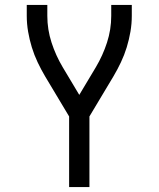

<svg xmlns="http://www.w3.org/2000/svg" viewBox="-20 -755 640 775"><path d="M259 0V-285L162 -447Q146 -474 132 -503.5Q118 -533 108.5 -564Q99 -595 93.5 -627Q88 -659 88 -691V-735H171V-691Q171 -636 188 -583.5Q205 -531 233 -484L300 -372L367 -484Q395 -531 412 -583.5Q429 -636 429 -691V-735H512V-691Q512 -659 506.5 -627Q501 -595 491.5 -564Q482 -533 468 -503.5Q454 -474 438 -447L341 -285V0Z"/></svg>

Font: Iosevka Curly Extended
Style: Regular
Weight: 400
Width: 7
Monospace: yes
Designer: Belleve Invis
Foundry: Belleve Invis
Version: Version 11.1.0; ttfautohint (v1.8.3)